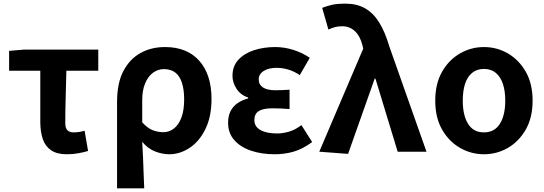

<svg xmlns="http://www.w3.org/2000/svg" viewBox="-20 -832 2984 1053"><path d="M346 14Q292 14 260 -8Q228 -30 214.5 -70Q201 -110 201 -164V-444H30V-553L112 -560H519V-444H344Q342 -366 340 -291.5Q338 -217 338 -158Q338 -128 350.5 -117Q363 -106 383 -106Q398 -106 412.5 -108Q427 -110 444 -115L463 -4Q440 3 410 8.5Q380 14 346 14Z M622 201V-273Q622 -377 657 -443Q692 -509 751 -541.5Q810 -574 885 -574Q1006 -574 1073 -498.5Q1140 -423 1140 -289Q1140 -193 1107 -125Q1074 -57 1020.5 -21.5Q967 14 909 14Q871 14 831.5 -1Q792 -16 760 -54Q763 -9 764.5 33Q766 75 767.5 116Q769 157 771 201ZM876 -107Q907 -107 933 -126.5Q959 -146 974.5 -186Q990 -226 990 -287Q990 -340 978 -377.5Q966 -415 941.5 -434Q917 -453 879 -453Q846 -453 819 -433Q792 -413 776 -375Q760 -337 760 -283V-161Q790 -128 818.5 -117.5Q847 -107 876 -107Z M1486 14Q1415 14 1357 -5.5Q1299 -25 1265 -63.5Q1231 -102 1231 -158Q1231 -197 1245 -223.5Q1259 -250 1284 -267Q1309 -284 1341 -292V-297Q1299 -311 1277 -345.5Q1255 -380 1255 -416Q1255 -470 1288 -505Q1321 -540 1374 -557Q1427 -574 1489 -574Q1539 -574 1588.5 -558.5Q1638 -543 1679 -515L1624 -420Q1595 -440 1562.5 -450Q1530 -460 1496 -460Q1454 -460 1426.5 -443Q1399 -426 1399 -396Q1399 -368 1422 -352.5Q1445 -337 1492 -337Q1509 -337 1529 -338Q1549 -339 1568 -340V-234Q1543 -236 1519.5 -237Q1496 -238 1474 -238Q1424 -238 1399.5 -223Q1375 -208 1375 -173Q1375 -138 1408 -119Q1441 -100 1501 -100Q1530 -100 1565 -110Q1600 -120 1633 -146L1692 -53Q1639 -14 1589.5 0Q1540 14 1486 14Z M1889 12 1731 0 1972 -565 1968 -583Q1955 -635 1926 -661.5Q1897 -688 1858 -688Q1833 -688 1816 -683Q1799 -678 1781 -670L1747 -789Q1773 -799 1800.5 -805.5Q1828 -812 1875 -812Q1937 -812 1982 -786.5Q2027 -761 2059.5 -709Q2092 -657 2116 -575L2319 0H2161L2039 -401H2035Z M2634 14Q2564 14 2503 -21Q2442 -56 2404.5 -121.5Q2367 -187 2367 -280Q2367 -373 2404.5 -438.5Q2442 -504 2503 -539Q2564 -574 2634 -574Q2705 -574 2765.5 -539Q2826 -504 2863.5 -438.5Q2901 -373 2901 -280Q2901 -187 2863.5 -121.5Q2826 -56 2765.5 -21Q2705 14 2634 14ZM2634 -106Q2692 -106 2721.5 -153Q2751 -200 2751 -280Q2751 -333 2738 -372Q2725 -411 2699 -432.5Q2673 -454 2634 -454Q2596 -454 2569.5 -432.5Q2543 -411 2530.5 -372Q2518 -333 2518 -280Q2518 -200 2547 -153Q2576 -106 2634 -106Z"/></svg>

Font: Farlight84_Sys_V01
Style: Bold
Weight: 700
Designer: Monotype Design Team, Nadine Chahine and Nizar Qandah
Foundry: Monotype Imaging Inc.
Version: Version 2.004;October 31, 2024;FontCreator 14.0.0.2814 64-bi